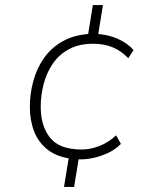

<svg xmlns="http://www.w3.org/2000/svg" viewBox="-20 -624 640 759"><path d="M233 115 253 -8 258 3Q203 -5 167.5 -33Q132 -61 115 -104.5Q98 -148 98 -202Q98 -253 111.5 -303Q125 -353 153.5 -394Q182 -435 228 -461Q274 -487 338 -490L325 -468L347 -604H387L365 -468L360 -490Q406 -488 445.5 -470.5Q485 -453 508 -426L487 -394Q459 -423 425.5 -437Q392 -451 348 -451Q292 -451 252.5 -429.5Q213 -408 188.5 -372Q164 -336 152.5 -291.5Q141 -247 141 -202Q141 -126 178 -79.5Q215 -33 303 -33Q336 -33 372 -46.5Q408 -60 439 -89L458 -55Q434 -31 402 -17Q370 -3 338 2.5Q306 8 281 5L293 -8L273 115Z"/></svg>

Font: Nunito Sans 12pt ExtraLight 12pt ExtraLight
Style: Italic
Weight: 250
Italic angle: -9°
Version: Version 3.101;gftools[0.9.27]